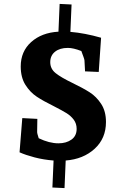

<svg xmlns="http://www.w3.org/2000/svg" viewBox="-20 -808 638 982"><path d="M248 151 254 13Q203 9 157 -3Q111 -15 80 -29L94 -204L171 -200L170 -136Q169 -127 178 -101Q232 -75 279 -75Q319 -75 345.5 -94Q372 -113 372 -149Q372 -176 357 -196Q342 -216 319 -230Q296 -244 255 -265Q202 -291 168 -313.5Q134 -336 110 -374Q86 -412 86 -468Q86 -545 139.5 -593Q193 -641 279 -646L285 -788L346 -785L340 -645Q413 -639 497 -615L485 -440L415 -443L412 -499Q412 -503 407 -517Q402 -531 396 -547Q355 -563 327 -563Q286 -563 261.5 -543.5Q237 -524 237 -490Q237 -456 264.5 -434Q292 -412 350 -384Q404 -358 438.5 -336Q473 -314 497.5 -276.5Q522 -239 522 -184Q522 -100 464 -47Q406 6 316 13L310 154Z"/></svg>

Font: Andada Pro ExtraBold
Style: Regular
Weight: 800
Designer: Carolina Giovagnoli
Foundry: Huerta Tipografica
Version: Version 3.005; ttfautohint (v1.8.4)